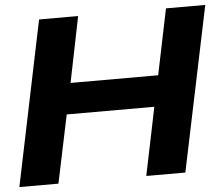

<svg xmlns="http://www.w3.org/2000/svg" viewBox="-59 -788 990 847"><g transform="rotate(-5 436.5 -364.5)"><path d="M-7 0 144 -729H317L258 -438H646L706 -729H880L728 0H555L617 -301H229L166 0Z"/></g></svg>

Font: Mona Sans Expanded
Style: Bold Italic
Weight: 700
Width: 7
Italic angle: -11.7°
Designer: Deni Anggara
Foundry: GitHub
Version: Version 1.001;gftools[0.9.33]